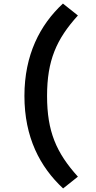

<svg xmlns="http://www.w3.org/2000/svg" viewBox="-20 -855 540 1077"><path d="M334 202 417 136C296 2 244 -117 244 -317C244 -515 296 -635 417 -768L333 -835C204 -715 117 -547 117 -317C117 -85 204 81 334 202Z"/></svg>

Font: Noto Sans Mono CJK JP Bold
Style: Regular
Weight: 700
Designer: Ryoko NISHIZUKA (kana & ideographs); Paul D. Hunt (Latin, Greek & Cyrillic); Wenlong ZHANG (bopomofo); Sandoll Communica
Foundry: Adobe Systems Incorporated
Version: Version 1.004;PS 1.004;hotconv 1.0.82;makeotf.lib2.5.63406